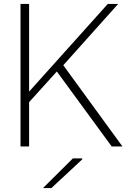

<svg xmlns="http://www.w3.org/2000/svg" viewBox="-20 -750 662 983"><path d="M585 -730 304 -416 607 0H552L271 -384L129 -227V0H85V-730H129V-281L532 -730ZM200 213 353 61H401V66L243 213Z"/></svg>

Font: Nacelle UltraLight
Style: Regular
Weight: 200
Designer: Sora Sagano
Foundry: Sora Sagano
Version: Version 1.000;FEAKit 1.0